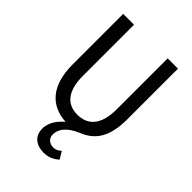

<svg xmlns="http://www.w3.org/2000/svg" viewBox="-290 -891 1279 1279"><g transform="rotate(45 350.0 -251.5)"><path d="M250 156C250 227 301 263 370 263C414 263 451 245 478 220L447 168C434 181 415 193 391 193C358 193 327 174 327 133C327 88 355 38 447 -1C553 -43 607 -126 607 -290V-766H510V-286C510 -131 441 -75 350 -75C259 -75 193 -131 193 -286V-766H91V-290C91 -91 182 5 328 14C296 41 250 89 250 156Z"/></g></svg>

Font: Kawkab Mono Light
Style: Bold
Weight: 400
Monospace: yes
Designer: Abdullah Arif
Foundry: Abdullah Arif
Version: Version 1.000;PS 000.500;hotconv 1.0.88;makeotf.lib2.5.64775